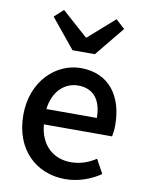

<svg xmlns="http://www.w3.org/2000/svg" viewBox="-93 -910 753 990"><g transform="rotate(10 283.0 -415.0)"><path d="M317 14C388 14 452 -11 502 -45L462 -118C422 -92 380 -77 331 -77C236 -77 170 -140 161 -245H518C521 -259 524 -281 524 -304C524 -459 445 -564 299 -564C171 -564 48 -454 48 -275C48 -93 166 14 317 14ZM160 -325C171 -421 232 -473 301 -473C381 -473 424 -419 424 -325ZM240 -647H357L483 -801L436 -844L300 -724H296L161 -844L114 -801Z"/></g></svg>

Font: Noto Sans JP Medium
Style: Regular
Weight: 500
Designer: Ryoko NISHIZUKA 西塚涼子 (kana, bopomofo & ideographs); Paul D. Hunt (Latin, Greek & Cyrillic); Sandoll Communications 산돌커뮤니
Foundry: Adobe
Version: Version 2.004;hotconv 1.0.118;makeotfexe 2.5.65603